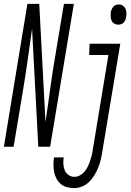

<svg xmlns="http://www.w3.org/2000/svg" viewBox="-54 -755 674 988"><path d="M-34 0 87 -735H148L180 -128Q192 -206 202.5 -284.5Q213 -363 226 -441L275 -735H326L204 0H143L111 -607Q100 -529 89 -450.5Q78 -372 65 -294L16 0ZM554 -628Q543 -628 533.5 -634Q524 -640 520 -649.5Q516 -659 515.5 -670Q515 -681 516 -693Q518 -700 521 -707.5Q524 -715 529.5 -721Q535 -727 542.5 -729.5Q550 -732 558 -732Q569 -732 578 -726Q587 -720 591.5 -710.5Q596 -701 596.5 -690Q597 -679 595 -667Q594 -660 591 -652.5Q588 -645 582.5 -639Q577 -633 569 -630.5Q561 -628 554 -628ZM327 213Q308 213 290 208Q272 203 258.5 191.5Q245 180 236.5 164Q228 148 224.5 130Q221 112 221 93Q221 74 224 55Q224 55 224 55Q224 55 224 55Q224 55 224 55Q224 55 224 55H274Q271 71 272 88.5Q273 106 279 121Q285 136 298.5 145.5Q312 155 329 155Q343 155 357 147.5Q371 140 381 128Q391 116 397.5 102.5Q404 89 409 75Q414 61 417.5 47Q421 33 423 18L504 -472H405L407 -530H565L472 28Q469 48 464 68.5Q459 89 451 108.5Q443 128 431.5 147Q420 166 404 181.5Q388 197 367.5 205Q347 213 327 213Z"/></svg>

Font: Iosevka Curly LtExObl
Style: Regular
Weight: 300
Width: 7
Italic angle: -9°
Monospace: yes
Designer: Belleve Invis
Foundry: Belleve Invis
Version: Version 11.1.0; ttfautohint (v1.8.3)